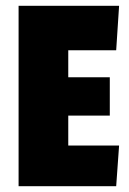

<svg xmlns="http://www.w3.org/2000/svg" viewBox="-20 -641 444 661"><path d="M380 0H44V-621H390L380 -468H215V-375H358V-243H215V-140H390Z"/></svg>

Font: Passion One
Style: Regular
Weight: 400
Designer: Alejandro Lo Celso
Foundry: Fontstage
Version: Version 1.001